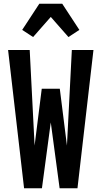

<svg xmlns="http://www.w3.org/2000/svg" viewBox="-20 -1001 540 1021"><path d="M108 0 23 -735H138L164 -227L202 -529H298L336 -227L362 -735H477L392 0H297L250 -350L203 0ZM344 -804 250 -911 156 -804 98 -842 189 -981H311L402 -842Z"/></svg>

Font: Iosevka Extrabold
Style: Regular
Weight: 800
Monospace: yes
Designer: Belleve Invis
Foundry: Belleve Invis
Version: Version 32.5.0; ttfautohint (v1.8.4)